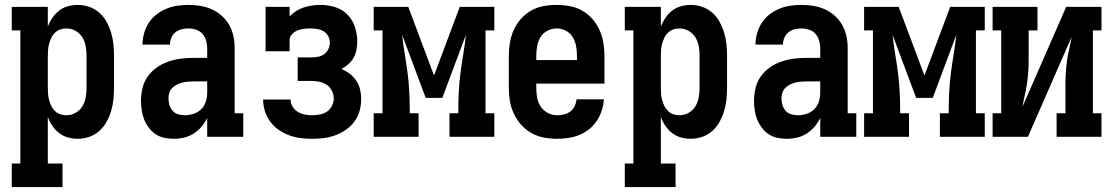

<svg xmlns="http://www.w3.org/2000/svg" viewBox="-20 -558 4540 783"><path d="M28 205V109H63V-434H28V-530H175V-449Q182 -468 193.5 -485Q205 -502 221 -514.5Q237 -527 257 -532.5Q277 -538 297 -538Q321 -538 344 -530Q367 -522 385 -506Q403 -490 414.5 -469Q426 -448 433 -425Q440 -402 442.5 -378Q445 -354 445 -330V-200Q445 -176 442.5 -152Q440 -128 433 -105Q426 -82 414.5 -61Q403 -40 385 -24Q367 -8 344 0Q321 8 297 8Q277 8 257 2.5Q237 -3 221 -15.5Q205 -28 193.5 -45Q182 -62 175 -81V109H235V205ZM251 -88Q271 -88 288.5 -98Q306 -108 316 -124.5Q326 -141 329.5 -160.5Q333 -180 333 -200V-330Q333 -350 329.5 -369.5Q326 -389 316 -405.5Q306 -422 288.5 -432Q271 -442 251 -442Q238 -442 226 -438Q214 -434 204.5 -425Q195 -416 189.5 -404.5Q184 -393 180.5 -380.5Q177 -368 176 -355.5Q175 -343 175 -330V-200Q175 -187 176 -174.5Q177 -162 180.5 -149.5Q184 -137 189.5 -125.5Q195 -114 204.5 -105Q214 -96 226 -92Q238 -88 251 -88Z M688 8Q669 8 650 4Q631 0 615 -10.5Q599 -21 587 -37Q575 -53 568 -70.5Q561 -88 558 -107.5Q555 -127 555 -146Q555 -172 561 -198Q567 -224 582 -245.5Q597 -267 619 -282.5Q641 -298 665.5 -306.5Q690 -315 716 -318.5Q742 -322 769 -322H825V-361Q825 -377 820.5 -392.5Q816 -408 805.5 -420Q795 -432 779.5 -437Q764 -442 748 -442Q734 -442 720 -438.5Q706 -435 695 -426Q684 -417 678.5 -403.5Q673 -390 673 -376H561Q561 -399 567.5 -422Q574 -445 586.5 -464.5Q599 -484 617.5 -498.5Q636 -513 657.5 -522Q679 -531 702 -534.5Q725 -538 748 -538Q773 -538 797.5 -534Q822 -530 844 -520Q866 -510 884.5 -493.5Q903 -477 915 -455.5Q927 -434 932 -410Q937 -386 937 -361V-96H972V0H825V-77Q816 -58 802 -41.5Q788 -25 770 -13.5Q752 -2 731 3Q710 8 688 8ZM734 -88Q752 -88 770 -94Q788 -100 801 -113Q814 -126 819.5 -144Q825 -162 825 -180V-226H769Q757 -226 745.5 -225Q734 -224 722.5 -221Q711 -218 700.5 -212.5Q690 -207 682 -199Q674 -191 670.5 -179.5Q667 -168 667 -157Q667 -143 671 -129.5Q675 -116 684 -106Q693 -96 706.5 -92Q720 -88 734 -88Z M1252 8Q1228 8 1204.5 5Q1181 2 1158.5 -6.5Q1136 -15 1116 -29Q1096 -43 1082 -62Q1068 -81 1060.5 -104.5Q1053 -128 1053 -152H1165Q1165 -137 1173 -123.5Q1181 -110 1194 -102Q1207 -94 1222 -91Q1237 -88 1252 -88Q1268 -88 1284 -91Q1300 -94 1313 -102.5Q1326 -111 1333.5 -126Q1341 -141 1341 -156Q1341 -156 1341 -156.5Q1341 -157 1341 -157Q1341 -173 1333.5 -188Q1326 -203 1312.5 -212Q1299 -221 1282.5 -224.5Q1266 -228 1250 -228H1194V-324H1250Q1264 -324 1277.5 -326.5Q1291 -329 1302 -337Q1313 -345 1319 -357.5Q1325 -370 1325 -384Q1325 -398 1318.5 -410.5Q1312 -423 1300.5 -430Q1289 -437 1275 -439.5Q1261 -442 1248 -442Q1234 -442 1220 -440.5Q1206 -439 1193.5 -434Q1181 -429 1171 -418.5Q1161 -408 1161 -394V-349H1063V-530H1161V-491Q1173 -504 1187.5 -513Q1202 -522 1218.5 -527.5Q1235 -533 1252.5 -535.5Q1270 -538 1287 -538Q1317 -538 1346.5 -529Q1376 -520 1397 -498.5Q1418 -477 1427.5 -447.5Q1437 -418 1437 -388Q1437 -371 1433.5 -354Q1430 -337 1422 -322.5Q1414 -308 1401 -296.5Q1388 -285 1373 -277Q1391 -269 1406.5 -257Q1422 -245 1433 -228.5Q1444 -212 1448.5 -193Q1453 -174 1453 -154Q1453 -130 1446.5 -106Q1440 -82 1425.5 -62.5Q1411 -43 1391 -29Q1371 -15 1348 -6.5Q1325 2 1301 5Q1277 8 1252 8Z M1504 0V-96H1540V-434H1504V-530H1645L1750 -250L1855 -530H1996V-434H1960V-96H1996V0H1813V-96H1849V-106Q1849 -145 1851 -184Q1853 -223 1858 -261.5Q1863 -300 1869.5 -338.5Q1876 -377 1880 -416L1784 -159H1716L1620 -416Q1624 -377 1630.5 -338.5Q1637 -300 1642 -261.5Q1647 -223 1649 -184Q1651 -145 1651 -106V-96H1687V0Z M2252 8Q2225 8 2198 3Q2171 -2 2147 -15.5Q2123 -29 2105 -49.5Q2087 -70 2075.5 -94.5Q2064 -119 2059.5 -146Q2055 -173 2055 -200V-330Q2055 -357 2059.5 -384Q2064 -411 2075 -435.5Q2086 -460 2104 -480.5Q2122 -501 2145.5 -514.5Q2169 -528 2196 -533Q2223 -538 2250 -538Q2277 -538 2304 -533Q2331 -528 2354.5 -514.5Q2378 -501 2396 -480.5Q2414 -460 2425 -435.5Q2436 -411 2440.5 -384Q2445 -357 2445 -330V-217H2167V-200Q2167 -180 2170.5 -160Q2174 -140 2185 -123.5Q2196 -107 2214 -97.5Q2232 -88 2252 -88Q2266 -88 2280.5 -91.5Q2295 -95 2306 -103.5Q2317 -112 2323.5 -125.5Q2330 -139 2331 -153H2443Q2441 -130 2434 -107.5Q2427 -85 2414 -65.5Q2401 -46 2383 -31.5Q2365 -17 2343.5 -8Q2322 1 2298.5 4.5Q2275 8 2252 8ZM2167 -313H2333V-330Q2333 -350 2329.5 -369.5Q2326 -389 2316 -406Q2306 -423 2288 -432.5Q2270 -442 2250 -442Q2230 -442 2212 -432.5Q2194 -423 2184 -406Q2174 -389 2170.5 -369.5Q2167 -350 2167 -330Z M2528 205V109H2563V-434H2528V-530H2675V-449Q2682 -468 2693.5 -485Q2705 -502 2721 -514.5Q2737 -527 2757 -532.5Q2777 -538 2797 -538Q2821 -538 2844 -530Q2867 -522 2885 -506Q2903 -490 2914.5 -469Q2926 -448 2933 -425Q2940 -402 2942.5 -378Q2945 -354 2945 -330V-200Q2945 -176 2942.5 -152Q2940 -128 2933 -105Q2926 -82 2914.5 -61Q2903 -40 2885 -24Q2867 -8 2844 0Q2821 8 2797 8Q2777 8 2757 2.5Q2737 -3 2721 -15.5Q2705 -28 2693.5 -45Q2682 -62 2675 -81V109H2735V205ZM2751 -88Q2771 -88 2788.5 -98Q2806 -108 2816 -124.5Q2826 -141 2829.5 -160.5Q2833 -180 2833 -200V-330Q2833 -350 2829.5 -369.5Q2826 -389 2816 -405.5Q2806 -422 2788.5 -432Q2771 -442 2751 -442Q2738 -442 2726 -438Q2714 -434 2704.5 -425Q2695 -416 2689.5 -404.5Q2684 -393 2680.5 -380.5Q2677 -368 2676 -355.5Q2675 -343 2675 -330V-200Q2675 -187 2676 -174.5Q2677 -162 2680.5 -149.5Q2684 -137 2689.5 -125.5Q2695 -114 2704.5 -105Q2714 -96 2726 -92Q2738 -88 2751 -88Z M3188 8Q3169 8 3150 4Q3131 0 3115 -10.5Q3099 -21 3087 -37Q3075 -53 3068 -70.5Q3061 -88 3058 -107.5Q3055 -127 3055 -146Q3055 -172 3061 -198Q3067 -224 3082 -245.5Q3097 -267 3119 -282.5Q3141 -298 3165.5 -306.5Q3190 -315 3216 -318.5Q3242 -322 3269 -322H3325V-361Q3325 -377 3320.5 -392.5Q3316 -408 3305.5 -420Q3295 -432 3279.5 -437Q3264 -442 3248 -442Q3234 -442 3220 -438.5Q3206 -435 3195 -426Q3184 -417 3178.5 -403.5Q3173 -390 3173 -376H3061Q3061 -399 3067.5 -422Q3074 -445 3086.5 -464.5Q3099 -484 3117.5 -498.5Q3136 -513 3157.5 -522Q3179 -531 3202 -534.5Q3225 -538 3248 -538Q3273 -538 3297.5 -534Q3322 -530 3344 -520Q3366 -510 3384.5 -493.5Q3403 -477 3415 -455.5Q3427 -434 3432 -410Q3437 -386 3437 -361V-96H3472V0H3325V-77Q3316 -58 3302 -41.5Q3288 -25 3270 -13.5Q3252 -2 3231 3Q3210 8 3188 8ZM3234 -88Q3252 -88 3270 -94Q3288 -100 3301 -113Q3314 -126 3319.5 -144Q3325 -162 3325 -180V-226H3269Q3257 -226 3245.5 -225Q3234 -224 3222.5 -221Q3211 -218 3200.5 -212.5Q3190 -207 3182 -199Q3174 -191 3170.5 -179.5Q3167 -168 3167 -157Q3167 -143 3171 -129.5Q3175 -116 3184 -106Q3193 -96 3206.5 -92Q3220 -88 3234 -88Z M3504 0V-96H3540V-434H3504V-530H3645L3750 -250L3855 -530H3996V-434H3960V-96H3996V0H3813V-96H3849V-106Q3849 -145 3851 -184Q3853 -223 3858 -261.5Q3863 -300 3869.5 -338.5Q3876 -377 3880 -416L3784 -159H3716L3620 -416Q3624 -377 3630.5 -338.5Q3637 -300 3642 -261.5Q3647 -223 3649 -184Q3651 -145 3651 -106V-96H3687V0Z M4028 0V-96H4063V-434H4028V-530H4211V-434H4175V-318Q4175 -293 4173.5 -268.5Q4172 -244 4168.5 -219.5Q4165 -195 4159.5 -171Q4154 -147 4150 -123L4328 -530H4472V-434H4437V-96H4472V0H4289V-96H4325V-212Q4325 -237 4326.5 -261.5Q4328 -286 4331.5 -310.5Q4335 -335 4340.5 -359Q4346 -383 4350 -407L4172 0Z"/></svg>

Font: Iosevka Slab
Style: Bold
Weight: 700
Monospace: yes
Designer: Belleve Invis
Foundry: Belleve Invis
Version: Version 11.1.1; ttfautohint (v1.8.3)